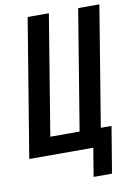

<svg xmlns="http://www.w3.org/2000/svg" viewBox="-96 -795 699 1007"><g transform="rotate(-10 253.0 -292.0)"><path d="M319 151 344 0H3L124 -735H237L132 -96H288L393 -735H506L401 -96H458L417 151Z"/></g></svg>

Font: Iosevka Oblique
Style: Bold
Weight: 700
Italic angle: -9°
Monospace: yes
Designer: Belleve Invis
Foundry: Belleve Invis
Version: Version 32.5.0; ttfautohint (v1.8.4)